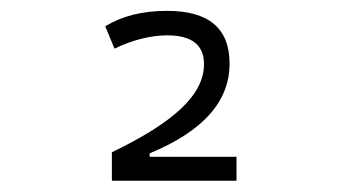

<svg xmlns="http://www.w3.org/2000/svg" viewBox="-20 -723 626 352"><path d="M185.1 -391.6H413.6V-435.5H254.4V-441.9C352.5 -482.4 400.9 -537.1 400.9 -606.4C400.9 -670.9 362.8 -703.1 286.6 -703.1C240.2 -703.1 203.6 -693.4 172.9 -674.8L189.9 -633.8C222.7 -649.9 257.3 -658.2 286.6 -658.2C331.5 -658.2 354 -640.6 354 -605.5C354 -548.8 298.3 -498.5 185.1 -443.8Z"/></svg>

Font: Cascadia Mono PL ExtraLight
Style: Regular
Weight: 200
Monospace: yes
Designer: Aaron Bell
Foundry: Saja Typeworks
Version: Version 2404.023